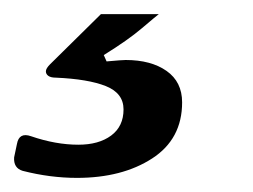

<svg xmlns="http://www.w3.org/2000/svg" viewBox="-92 -39 358 272"><path d="M-60 203Q-73 199 -72 184L-68 165Q-65 148 -48 154Q-13 166 19 166Q48 166 65.5 153Q83 140 83 116Q83 93 58 83Q33 73 -13 71Q-20 71 -23.5 68.5Q-27 66 -27 62Q-27 58 -21 52L51 -19H133Q129 -16 109 1Q89 18 55 39L59 48Q81 46 86 46Q122 46 144 61.5Q166 77 166 106Q166 158 123.5 185.5Q81 213 17 213Q-21 213 -60 203Z"/></svg>

Font: Open Sauce Two
Style: Bold Italic
Weight: 700
Italic angle: -10°
Designer: Alfredo Marco Pradil
Foundry: Creative Sauce Fz LLC
Version: Version 1.477